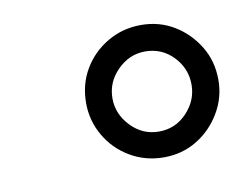

<svg xmlns="http://www.w3.org/2000/svg" viewBox="-43 -755 486 373"><g transform="rotate(-10 200.0 -568.5)"><path d="M254 -438Q218 -438 188 -455.5Q158 -473 140.5 -503Q123 -533 123 -568Q123 -605 140.5 -634.5Q158 -664 188 -681.5Q218 -699 254 -699Q290 -699 319 -681.5Q348 -664 366 -634.5Q384 -605 384 -568Q384 -533 366 -503Q348 -473 319 -455.5Q290 -438 254 -438ZM253 -489Q286 -489 308.5 -513Q331 -537 331 -568Q331 -600 308.5 -623.5Q286 -647 253 -647Q222 -647 198.5 -623.5Q175 -600 175 -568Q175 -537 198 -513Q221 -489 253 -489Z"/></g></svg>

Font: Archivo ExtraCondensed Medium
Style: Italic
Weight: 500
Width: 2
Italic angle: -10°
Designer: Hector Gatti
Foundry: Omnibus-Type
Version: Version 2.001